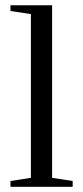

<svg xmlns="http://www.w3.org/2000/svg" viewBox="-20 -714 318 734"><path d="M179.2 -34.2 257.8 -22V0H20V-22L98.1 -34.2V-660.2L20 -671.9V-693.8H179.2Z"/></svg>

Font: Tinos
Style: Regular
Weight: 400
Designer: Steve Matteson
Foundry: Monotype Imaging Inc.
Version: Version 1.23